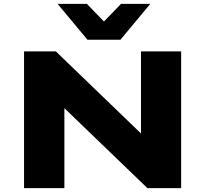

<svg xmlns="http://www.w3.org/2000/svg" viewBox="-20 -970 1058 990"><path d="M104 0V-705H268L714 -275H707V-705H914V0H740L305 -419H312V0ZM431 -765 277 -950H428L516 -859L604 -950H755L601 -765Z"/></svg>

Font: Nunito Sans 7pt Expanded Black
Style: Regular
Weight: 900
Width: 7
Designer: Vernon Adams
Foundry: Vernon Adams
Version: Version 3.101;gftools[0.9.27]